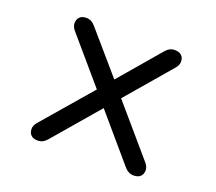

<svg xmlns="http://www.w3.org/2000/svg" viewBox="-126 -906 1253 1112"><g transform="rotate(20 500.0 -349.5)"><path d="M148.4 -20.5Q148.4 -40 164.1 -59.6L425.8 -363.3L187.5 -641.6Q172.9 -661.1 172.9 -680.7Q172.9 -704.1 187 -718.3Q201.2 -732.4 228.5 -732.4Q260.7 -732.4 285.2 -702.1L501 -452.1L714.8 -702.1Q739.3 -732.4 771.5 -732.4Q800.8 -732.4 814.9 -718.3Q829.1 -704.1 829.1 -680.7Q829.1 -661.1 813.5 -641.6L575.2 -363.3L835.9 -59.6Q851.6 -40 851.6 -20.5Q851.6 3.9 837.9 17.6Q823.2 32.2 794.9 32.2Q761.7 32.2 736.3 1L500 -275.4L258.8 5.9Q235.4 32.2 206.1 32.2Q176.8 32.2 162.6 18.1Q148.4 3.9 148.4 -20.5Z"/></g></svg>

Font: FakePearl
Style: SemiBold
Weight: 400
Version: Version 1.2